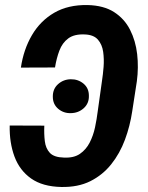

<svg xmlns="http://www.w3.org/2000/svg" viewBox="-20 -742 594 772"><path d="M19 -237.3 158.2 -236.8Q156.7 -203.6 160.2 -174.6Q163.6 -145.5 180.4 -127.4Q197.3 -109.4 236.8 -108.4Q276.9 -106.4 301.5 -123.5Q326.2 -140.6 340.6 -168.7Q355 -196.8 362.1 -230Q369.1 -263.2 373 -294.9L390.1 -417Q394 -441.9 396.5 -473.1Q398.9 -504.4 394.8 -533.7Q390.6 -563 373.8 -582.5Q356.9 -602.1 321.3 -603.5Q278.8 -605.5 254.6 -587.6Q230.5 -569.8 218.8 -538.6Q207 -507.3 201.2 -470.7L64 -470.2Q74.7 -543 108.4 -600.6Q142.1 -658.2 198 -690.7Q253.9 -723.1 332 -721.7Q397 -720.2 438.7 -693.4Q480.5 -666.5 502.9 -622.3Q525.4 -578.1 531.5 -524.4Q537.6 -470.7 530.3 -415.5L511.7 -294.9Q502.9 -235.4 482.4 -180.2Q461.9 -125 427.2 -81.5Q392.6 -38.1 343 -13.4Q293.5 11.2 226.1 9.8Q151.4 8.3 105.2 -24.2Q59.1 -56.6 38.3 -112.3Q17.6 -168 19 -237.3ZM192.4 -353Q191.9 -384.3 213.4 -403.6Q234.9 -422.9 264.6 -423.3Q293.9 -423.8 315.7 -405.8Q337.4 -387.7 337.4 -357.4Q338.4 -326.7 316.9 -307.1Q295.4 -287.6 265.1 -287.1Q235.8 -286.1 214.1 -304.4Q192.4 -322.8 192.4 -353Z"/></svg>

Font: Roboto Condensed
Style: Bold Italic
Weight: 700
Italic angle: -12°
Designer: Christian Robertson
Foundry: Google
Version: Version 3.0